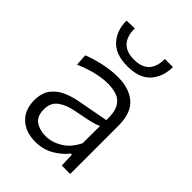

<svg xmlns="http://www.w3.org/2000/svg" viewBox="-216 -838 950 950"><g transform="rotate(45 259.0 -363.0)"><path d="M207 10Q138.5 10 98 -28Q57.5 -66 57.5 -131.5Q57.5 -184.5 82.2 -215.8Q107 -247 144 -262.5Q181 -278 217.5 -284.5L379.5 -314.5Q381.5 -371.5 365.2 -400.2Q349 -429 320.5 -438.8Q292 -448.5 257.5 -448.5Q223 -448.5 180.2 -439Q137.5 -429.5 83 -406.5L79 -467.5Q115 -482.5 166.8 -494.5Q218.5 -506.5 269 -506.5Q349 -506.5 395.2 -466.8Q441.5 -427 441.5 -338V0H382.5L380 -73.5H372Q348.5 -41.5 305.2 -15.8Q262 10 207 10ZM223 -46Q266 -46 308.8 -71.5Q351.5 -97 377.5 -151.5L378 -272.5Q369.5 -268 355.5 -263.2Q341.5 -258.5 313.5 -252.2Q285.5 -246 235 -236.5Q188 -228 155.5 -204.5Q123 -181 123 -134Q123 -86 151.8 -66Q180.5 -46 223 -46ZM264.5 -576.5Q182.5 -576.5 142.2 -620.2Q102 -664 102 -733.5L158 -735.5Q158 -623 264.5 -623Q370.5 -623 370.5 -733.5H427Q426.5 -664 387 -620.2Q347.5 -576.5 264.5 -576.5Z"/></g></svg>

Font: Commissioner Light
Style: Regular
Weight: 300
Designer: Kostas Bartsokas
Foundry: Kostas Bartsokas
Version: Version 1.000; ttfautohint (v1.8.3)